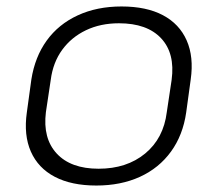

<svg xmlns="http://www.w3.org/2000/svg" viewBox="-20 -567 673 594"><path d="M278 7Q201 7 149.5 -20Q98 -47 75.5 -98Q53 -149 63 -219L77 -321Q88 -391 124.5 -441.5Q161 -492 220.5 -519.5Q280 -547 356 -547Q433 -547 484 -520Q535 -493 557.5 -442Q580 -391 570 -321L556 -219Q546 -149 509 -98Q472 -47 413 -20Q354 7 278 7ZM285 -45Q372 -45 429 -92Q486 -139 496 -220L511 -320Q522 -402 478.5 -448.5Q435 -495 348 -495Q291 -495 246 -473.5Q201 -452 172.5 -413Q144 -374 137 -320L122 -220Q112 -139 155.5 -92Q199 -45 285 -45Z"/></svg>

Font: Pathway Extreme 28pt ExtraLight
Style: Italic
Weight: 250
Italic angle: -8°
Designer: Eduardo Rodriguez Tunni
Foundry: Eduardo Rodriguez Tunni
Version: Version 1.001;gftools[0.9.26]